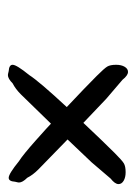

<svg xmlns="http://www.w3.org/2000/svg" viewBox="51 -454 344 486"><g transform="rotate(90 223.0 -211.0)"><path d="M430 -108Q442 -96 442 -87Q442 -85 440 -77Q439 -61 430 -61Q420 -61 388 -87Q372 -97 335.5 -129.5Q299 -162 293 -168L219 -92Q205 -78 191 -71Q179 -59 170 -59Q168 -59 160 -61Q144 -62 144 -71Q144 -81 170 -113Q186 -138 251 -208Q200 -256 172 -284Q153 -303 148.5 -310.5Q144 -318 144 -333Q144 -346 149 -354.5Q154 -363 162 -363Q171 -363 182 -349L230 -308L291 -250Q339 -301 367 -329Q386 -348 393.5 -352.5Q401 -357 416 -357Q429 -357 437.5 -352Q446 -347 446 -339Q446 -330 432 -319L391 -271L333 -210L409 -136Q423 -122 430 -108Z"/></g></svg>

Font: Caveat
Style: Regular
Weight: 400
Designer: Pablo Impallari
Foundry: Pablo Impallari
Version: Version 1.500; ttfautohint (v1.6)